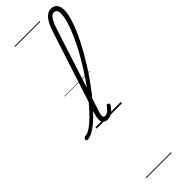

<svg xmlns="http://www.w3.org/2000/svg" viewBox="-810 -1318 2117 2117"><g transform="rotate(-45 248.5 -259.5)"><path d="M-159 17Q-170 17 -173.5 9.5Q-177 2 -174.5 -7Q-172 -16 -164.5 -23.5Q-157 -31 -146 -31Q-114 -31 -70 -60Q-26 -89 27 -140.5Q80 -192 137 -260.5Q194 -329 251.5 -409Q309 -489 363 -574Q417 -659 463 -745Q509 -831 544 -910.5Q579 -990 599 -1058.5Q619 -1127 619 -1178Q619 -1190 627 -1196Q635 -1202 646 -1202Q657 -1202 665 -1196Q673 -1190 673 -1178Q673 -1126 652.5 -1055.5Q632 -985 595.5 -902Q559 -819 510 -730Q461 -641 404 -551.5Q347 -462 285.5 -378.5Q224 -295 162 -223.5Q100 -152 41.5 -97.5Q-17 -43 -68.5 -13Q-120 17 -159 17ZM157 16Q130 16 113.5 5.5Q97 -5 90 -23.5Q83 -42 85.5 -68.5Q88 -95 98 -128L414 -1099Q447 -1200 486.5 -1246Q526 -1292 577 -1292Q608 -1292 629 -1278.5Q650 -1265 661.5 -1240Q673 -1215 673 -1178Q673 -1166 665 -1159.5Q657 -1153 646 -1153Q635 -1153 627 -1159.5Q619 -1166 619 -1178Q619 -1199 613.5 -1213Q608 -1227 597.5 -1234Q587 -1241 571 -1241Q552 -1241 534.5 -1225Q517 -1209 500 -1174.5Q483 -1140 464 -1085L149 -110Q140 -84 139 -67Q138 -50 144.5 -41Q151 -32 165 -32Q183 -32 199.5 -42Q216 -52 230.5 -68Q245 -84 256 -99Q261 -106 267.5 -108.5Q274 -111 283 -105Q294 -98 295 -91Q296 -84 292 -76Q280 -57 260.5 -35.5Q241 -14 214.5 1Q188 16 157 16ZM0 763H394V773H0ZM0 -20H394V0H0ZM0 -505H394V-500H0ZM0 -1283H394V-1273H0Z"/></g></svg>

Font: Playwrite NL Guides
Style: Regular
Weight: 400
Designer: Veronika Burian, José Scaglione
Foundry: TypeTogether
Version: Version 1.003